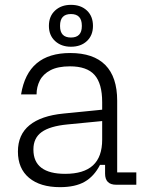

<svg xmlns="http://www.w3.org/2000/svg" viewBox="-20 -763 593 793"><path d="M228 10Q146 10 100 -28.5Q54 -67 54 -137Q54 -207 102 -246Q150 -285 242 -294L402 -310V-263L258 -249Q186 -242 152 -217.5Q118 -193 118 -146V-145Q118 -95 151 -70Q184 -45 249 -45Q326 -45 364 -80Q402 -115 402 -186V-277V-289V-341Q402 -418 370.5 -453.5Q339 -489 269 -489Q219 -489 188.5 -473Q158 -457 144.5 -430.5Q131 -404 131 -373H67Q81 -459 131.5 -501.5Q182 -544 270 -544Q366 -544 415 -494.5Q464 -445 464 -347V-51H543V0H460Q414 0 414 -46V-82H393Q369 -35 330 -12.5Q291 10 228 10ZM273 -570Q233 -570 207.5 -593.5Q182 -617 182 -656Q182 -696 207.5 -719.5Q233 -743 273 -743Q314 -743 339 -719.5Q364 -696 364 -656Q364 -617 339 -593.5Q314 -570 273 -570ZM273 -608Q318 -608 318 -655V-657Q318 -705 273 -705Q228 -705 228 -657V-655Q228 -608 273 -608Z"/></svg>

Font: Mozilla Headline ExtraLight
Style: Regular
Weight: 200
Designer: Studio DRAMA
Foundry: Studio DRAMA
Version: Version 1.000